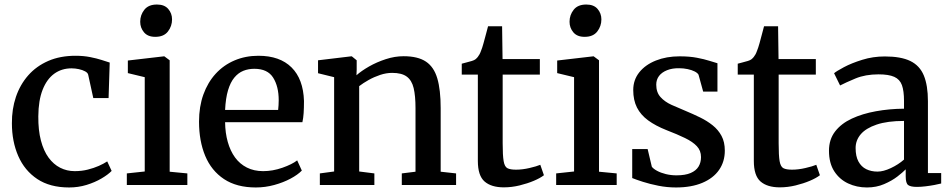

<svg xmlns="http://www.w3.org/2000/svg" viewBox="-20 -816 4194 847"><path d="M285 11Q200.5 11 144.5 -26.2Q88.5 -63.5 60.5 -127.8Q32.5 -192 32.5 -272Q32 -334.5 50.2 -388.5Q68.5 -442.5 104.2 -483.2Q140 -524 192.5 -547Q245 -570 313.5 -570Q348.5 -570 377.5 -564.2Q406.5 -558.5 428.2 -551.5Q450 -544.5 464 -540L459 -383.5H391.5L369 -486.5Q367 -495 355.5 -501.2Q344 -507.5 327.8 -511Q311.5 -514.5 295.5 -514.5Q252 -514.5 219.2 -490.8Q186.5 -467 168 -420Q149.5 -373 149 -302.5Q148.5 -241.5 160.5 -196Q172.5 -150.5 194.2 -120.8Q216 -91 245.5 -76Q275 -61 309.5 -61Q340.5 -61 367.2 -67.8Q394 -74.5 416 -84.2Q438 -94 453 -104L472.5 -62Q456.5 -45.5 427.5 -28.5Q398.5 -11.5 361.8 -0.2Q325 11 285 11Z M539.5 0V-51L618.5 -59.5V-475.5L544 -493.5V-549L703 -567.5H705L728.5 -550V-58.5L806.5 -51V0ZM664.5 -653.5Q632 -653.5 615.2 -673.5Q598.5 -693.5 598.5 -720Q598.5 -750 616.8 -773Q635 -796 672 -796H673Q705.5 -796 722.2 -776.5Q739 -757 739 -730.5Q739 -700.5 720.8 -677Q702.5 -653.5 665.5 -653.5Z M1108.5 11Q1024 11 968.2 -26Q912.5 -63 885.2 -128.5Q858 -194 858 -279.5Q858 -345.5 877.2 -399Q896.5 -452.5 931.5 -490.8Q966.5 -529 1014.8 -549.5Q1063 -570 1120 -570Q1214.5 -570 1266.2 -518.5Q1318 -467 1321 -370.5Q1321 -340 1319.5 -317.2Q1318 -294.5 1314 -277H973Q973.5 -229.5 984.8 -189.8Q996 -150 1017 -121.2Q1038 -92.5 1069.2 -76.8Q1100.5 -61 1141 -61Q1183 -61 1225.8 -76Q1268.5 -91 1291 -108.5L1311.5 -63.5Q1293.5 -45 1261.8 -28Q1230 -11 1190 0Q1150 11 1108.5 11ZM973 -331H1207Q1208 -339.5 1208.8 -352Q1209.5 -364.5 1209.5 -374Q1209.5 -434.5 1185 -473.5Q1160.5 -512.5 1102 -512.5Q1075.5 -512.5 1053.2 -503.5Q1031 -494.5 1013.8 -473.8Q996.5 -453 986 -418Q975.5 -383 973 -331Z M1454 -59.5V-475.5L1383 -493V-550L1529 -567.5H1532L1553.5 -550V-508.5L1552.5 -484Q1574.5 -503.5 1608.2 -522.8Q1642 -542 1681.8 -555Q1721.5 -568 1760.5 -568Q1823.5 -568 1859 -544.2Q1894.5 -520.5 1909.2 -470Q1924 -419.5 1924 -339.5V-58.5L1992 -51V0H1752.5V-51L1813 -58.5V-339Q1813 -393 1804.8 -427.5Q1796.5 -462 1774.2 -478.2Q1752 -494.5 1710 -494.5Q1684 -494.5 1657 -485.5Q1630 -476.5 1606 -463Q1582 -449.5 1564.5 -436V-59.5L1631.5 -51V0H1391V-51Z M2202.5 10.5Q2147.5 10.5 2117.8 -15.2Q2088 -41 2088 -106V-487H2017V-535Q2027.5 -538 2039.5 -541Q2051.5 -544 2062 -547.2Q2072.5 -550.5 2077.5 -554.5Q2083.5 -559.5 2087.5 -564.5Q2091.5 -569.5 2095.2 -576.2Q2099 -583 2102.5 -593Q2107.5 -605 2113.2 -626Q2119 -647 2124.5 -667.8Q2130 -688.5 2133 -700H2195L2197 -555.5H2361.5V-487H2197.5V-184Q2197.5 -130 2201.8 -105.2Q2206 -80.5 2218.5 -74Q2231 -67.5 2256.5 -67.5Q2284.5 -67.5 2315.8 -74.8Q2347 -82 2363.5 -89L2379.5 -43Q2363.5 -30.5 2335.2 -18.5Q2307 -6.5 2272.2 2Q2237.5 10.5 2202.5 10.5Z M2433.5 0V-51L2512.5 -59.5V-475.5L2438 -493.5V-549L2597 -567.5H2599L2622.5 -550V-58.5L2700.5 -51V0ZM2558.5 -653.5Q2526 -653.5 2509.2 -673.5Q2492.5 -693.5 2492.5 -720Q2492.5 -750 2510.8 -773Q2529 -796 2566 -796H2567Q2599.5 -796 2616.2 -776.5Q2633 -757 2633 -730.5Q2633 -700.5 2614.8 -677Q2596.5 -653.5 2559.5 -653.5Z M2962 11Q2923 11 2885 3.5Q2847 -4 2816.5 -13.8Q2786 -23.5 2769 -30.5V-158.5H2837L2855.5 -80.5Q2862 -71.5 2878.5 -62.5Q2895 -53.5 2917.5 -48Q2940 -42.5 2964 -42.5Q3003 -42.5 3026.8 -52.8Q3050.5 -63 3061.5 -81Q3072.5 -99 3072.5 -123Q3072.5 -151.5 3054.2 -171Q3036 -190.5 3002 -207Q2968 -223.5 2920 -242Q2872 -261 2839.2 -285Q2806.5 -309 2790 -341.5Q2773.5 -374 2773.5 -419Q2773.5 -463.5 2800.2 -497Q2827 -530.5 2873.5 -549Q2920 -567.5 2978 -567.5Q3022 -567.5 3054.5 -561.2Q3087 -555 3109.5 -547.8Q3132 -540.5 3145 -537V-412H3082L3061.5 -486.5Q3057 -494.5 3044 -501Q3031 -507.5 3013.2 -511.2Q2995.5 -515 2976 -515Q2945.5 -515.5 2922.5 -506.2Q2899.5 -497 2887.2 -480.8Q2875 -464.5 2875 -442.5Q2875 -408.5 2893.8 -387.8Q2912.5 -367 2942.2 -353.5Q2972 -340 3005 -326.5Q3037.5 -313 3068.2 -298Q3099 -283 3123.8 -263.2Q3148.5 -243.5 3163 -216.5Q3177.5 -189.5 3177.5 -151.5Q3177.5 -103 3152.2 -66.5Q3127 -30 3078.5 -9.5Q3030 11 2962 11Z M3420 10.5Q3365 10.5 3335.2 -15.2Q3305.5 -41 3305.5 -106V-487H3234.5V-535Q3245 -538 3257 -541Q3269 -544 3279.5 -547.2Q3290 -550.5 3295 -554.5Q3301 -559.5 3305 -564.5Q3309 -569.5 3312.8 -576.2Q3316.5 -583 3320 -593Q3325 -605 3330.8 -626Q3336.5 -647 3342 -667.8Q3347.5 -688.5 3350.5 -700H3412.5L3414.5 -555.5H3579V-487H3415V-184Q3415 -130 3419.2 -105.2Q3423.5 -80.5 3436 -74Q3448.5 -67.5 3474 -67.5Q3502 -67.5 3533.2 -74.8Q3564.5 -82 3581 -89L3597 -43Q3581 -30.5 3552.8 -18.5Q3524.5 -6.5 3489.8 2Q3455 10.5 3420 10.5Z M3804.5 11Q3759.5 11 3721.5 -6.8Q3683.5 -24.5 3660.2 -60.5Q3637 -96.5 3637 -151Q3637 -201 3664 -236Q3691 -271 3737.8 -292.8Q3784.5 -314.5 3844 -325.2Q3903.5 -336 3968 -336.5V-371Q3968 -415 3958.8 -440.5Q3949.5 -466 3925 -477Q3900.5 -488 3855.5 -488Q3797.5 -488 3753.8 -469.8Q3710 -451.5 3686 -439L3659.5 -493Q3670 -502 3703.2 -519.8Q3736.5 -537.5 3783.8 -552.2Q3831 -567 3883.5 -567Q3954.5 -567 3996 -546.8Q4037.5 -526.5 4055.5 -482.8Q4073.5 -439 4073.5 -369.5V-52.5H4132V-6.5Q4121 -3.5 4102.2 0Q4083.5 3.5 4062.8 6Q4042 8.5 4025 8.5Q3997.5 8.5 3986.5 0.5Q3975.5 -7.5 3975.5 -37.5V-69Q3963 -56 3938.8 -37.2Q3914.5 -18.5 3880.2 -3.8Q3846 11 3804.5 11ZM3851 -59Q3877 -59 3910 -74.5Q3943 -90 3968 -112V-282.5Q3895 -282.5 3847.5 -266.5Q3800 -250.5 3777.2 -223.8Q3754.5 -197 3754.5 -163Q3754.5 -126.5 3767 -103.5Q3779.5 -80.5 3801.2 -69.8Q3823 -59 3851 -59Z"/></svg>

Font: Merriweather Light 18pt Medium
Style: Regular
Weight: 500
Version: Version 2.100